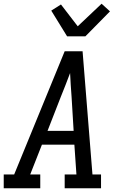

<svg xmlns="http://www.w3.org/2000/svg" viewBox="-30 -1010 650 1030"><path d="M186 0H-10V-74H46L317 -735H413L466 -74H512V0H317V-74H380L369 -234H195L132 -74H186ZM225 -308H365L354 -490Q351 -522 349.5 -554Q348 -586 346 -618Q334 -586 321.5 -554Q309 -522 296 -490ZM330 -815 245 -953 297 -986 387 -869 515 -990 560 -949 428 -815Z"/></svg>

Font: Iosevka HT Extended
Style: Italic
Weight: 400
Width: 7
Italic angle: -9°
Monospace: yes
Designer: Belleve Invis
Foundry: Belleve Invis
Version: Version 32.3.0; ttfautohint (v1.8.4)